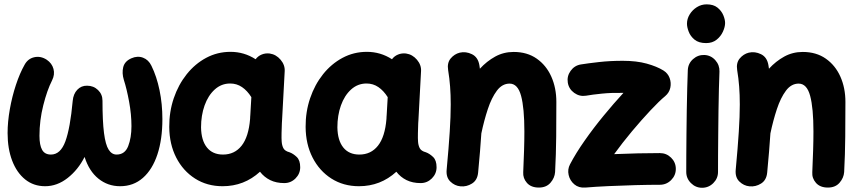

<svg xmlns="http://www.w3.org/2000/svg" viewBox="-20 -806 4019 900"><path d="M199.2 -525.9Q223.6 -509.3 230.7 -482.9Q237.8 -456.5 224.1 -429.2Q200.7 -383.3 182.9 -312.5Q165 -241.7 165 -169.4Q165 -125.5 177.5 -103.5Q189.9 -81.5 218.8 -81.5Q263.7 -81.5 286.4 -143.3Q309.1 -205.1 320.8 -333Q323.7 -365.7 342.3 -385.3Q360.8 -404.8 388.2 -404.3Q418.5 -404.3 439.5 -384Q460.4 -363.8 460.4 -334Q460.4 -237.8 467.5 -182.6Q474.6 -127.4 489.3 -104.5Q503.9 -81.5 526.4 -81.5Q565.4 -81.5 580.8 -120.8Q596.2 -160.2 596.2 -214.8Q596.2 -269.5 585.2 -329.3Q574.2 -389.2 560.5 -431.6Q550.8 -463.4 557.6 -491.2Q564.5 -519 595.7 -532.7Q624.5 -545.4 650.4 -535.6Q676.3 -525.9 689.9 -497.6Q714.4 -447.8 727.8 -383.3Q741.2 -318.8 741.2 -247.6Q741.2 -152.8 717.8 -82Q694.3 -11.2 649.9 27.8Q605.5 66.9 543 66.9Q485.4 66.9 441.4 31.5Q397.5 -3.9 376.5 -70.3Q346.2 -10.3 297.1 28.3Q248 66.9 191.4 66.9Q137.7 66.9 98.1 35.2Q58.6 3.4 37.1 -52.7Q15.6 -108.9 15.6 -182.1Q15.6 -234.9 26.1 -294.2Q36.6 -353.5 54.7 -408.2Q72.8 -462.9 95.2 -502.4Q110.8 -531.2 140.9 -537.8Q170.9 -544.4 199.2 -525.9Z M1312.5 52.2Q1274.9 52.2 1246.6 38.3Q1218.3 24.4 1198.7 -1Q1124.5 66.9 1023.4 66.9Q950.7 66.9 894.3 31Q837.9 -4.9 805.9 -67.6Q773.9 -130.4 773.4 -210.9Q772.9 -281.7 794.4 -345.2Q815.9 -408.7 855 -457.8Q894 -506.8 946.5 -534.9Q999 -563 1060.5 -563Q1124.5 -563 1178.2 -528.3Q1189 -543 1206.5 -550.3Q1224.1 -557.6 1244.1 -555.2Q1274.4 -550.8 1295.4 -525.9Q1316.4 -501 1314.5 -471.7L1302.2 -243.2Q1301.8 -235.8 1301.3 -228.5Q1300.3 -207.5 1299.8 -181.9Q1299.3 -156.2 1300.3 -143.6Q1301.3 -125.5 1308.1 -111.8Q1314.9 -98.1 1336.9 -92.3Q1354.5 -85.9 1370.8 -70.3Q1387.2 -54.7 1387.2 -22Q1387.2 8.3 1365.2 30.3Q1343.3 52.2 1312.5 52.2ZM1025.4 -81.5Q1079.6 -81.5 1112.5 -123Q1145.5 -164.6 1152.3 -248.5Q1152.3 -254.9 1152.8 -260.3Q1152.8 -263.2 1153.3 -266.1L1158.2 -350.6Q1139.2 -380.9 1114.5 -397.7Q1089.8 -414.6 1059.1 -414.6Q1017.6 -414.6 986.6 -386.5Q955.6 -358.4 939 -311.8Q922.4 -265.1 922.4 -209Q923.3 -147.9 950 -114.7Q976.6 -81.5 1025.4 -81.5Z M1951.7 52.2Q1914.1 52.2 1885.7 38.3Q1857.4 24.4 1837.9 -1Q1763.7 66.9 1662.6 66.9Q1589.8 66.9 1533.4 31Q1477.1 -4.9 1445.1 -67.6Q1413.1 -130.4 1412.6 -210.9Q1412.1 -281.7 1433.6 -345.2Q1455.1 -408.7 1494.1 -457.8Q1533.2 -506.8 1585.7 -534.9Q1638.2 -563 1699.7 -563Q1763.7 -563 1817.4 -528.3Q1828.1 -543 1845.7 -550.3Q1863.3 -557.6 1883.3 -555.2Q1913.6 -550.8 1934.6 -525.9Q1955.6 -501 1953.6 -471.7L1941.4 -243.2Q1940.9 -235.8 1940.4 -228.5Q1939.5 -207.5 1939 -181.9Q1938.5 -156.2 1939.5 -143.6Q1940.4 -125.5 1947.3 -111.8Q1954.1 -98.1 1976.1 -92.3Q1993.7 -85.9 2010 -70.3Q2026.4 -54.7 2026.4 -22Q2026.4 8.3 2004.4 30.3Q1982.4 52.2 1951.7 52.2ZM1664.6 -81.5Q1718.8 -81.5 1751.7 -123Q1784.7 -164.6 1791.5 -248.5Q1791.5 -254.9 1792 -260.3Q1792 -263.2 1792.5 -266.1L1797.4 -350.6Q1778.3 -380.9 1753.7 -397.7Q1729 -414.6 1698.2 -414.6Q1656.7 -414.6 1625.7 -386.5Q1594.7 -358.4 1578.1 -311.8Q1561.5 -265.1 1561.5 -209Q1562.5 -147.9 1589.1 -114.7Q1615.7 -81.5 1664.6 -81.5Z M2073.7 -10.7Q2083.5 -115.2 2088.1 -188.2Q2092.8 -261.2 2092.8 -315.9Q2092.8 -362.3 2089.8 -400.6Q2086.9 -439 2080.6 -477.5Q2075.2 -511.2 2092.5 -532Q2109.9 -552.7 2134.8 -559.1Q2163.6 -565.9 2192.1 -552Q2220.7 -538.1 2227.1 -500.5Q2228.5 -492.2 2229.5 -483.9Q2261.7 -519 2301.3 -540.8Q2340.8 -562.5 2387.7 -562.5Q2451.2 -562.5 2495.8 -531.2Q2540.5 -500 2564.2 -447Q2587.9 -394 2587.9 -328.1Q2587.9 -249.5 2587.2 -165.8Q2586.4 -82 2582 0.5Q2580.1 27.8 2560.5 50.5Q2541 73.2 2505.9 73.2Q2469.2 73.2 2450 51.3Q2430.7 29.3 2432.6 1Q2435.1 -53.2 2436.5 -100.6Q2438 -147.9 2438 -189.9Q2438 -299.3 2422.6 -356.7Q2407.2 -414.1 2368.7 -414.1Q2334 -414.1 2309.1 -380.9Q2284.2 -347.7 2266.6 -294.4Q2249 -241.2 2236.3 -180.7Q2233.9 -141.1 2230 -95.7Q2226.1 -50.3 2221.2 2.9Q2217.8 38.6 2192.4 54.4Q2167 70.3 2138.2 67.4Q2111.3 64.9 2090.8 44.9Q2070.3 24.9 2073.7 -10.7Z M2641.6 -418.5Q2636.7 -448.7 2654.8 -473.9Q2672.9 -499 2702.6 -503.9Q2735.8 -509.3 2787.6 -515.1Q2839.4 -521 2899.4 -521Q2963.9 -521 3011.5 -507.8Q3059.1 -494.6 3089.8 -475.6Q3110.8 -462.4 3118.9 -440.2Q3127 -418 3122.1 -394.8Q3117.2 -371.6 3098.1 -355.5Q3070.3 -332.5 3028.8 -288.3Q2987.3 -244.1 2942.1 -190.2Q2897 -136.2 2858.9 -83.5Q2914.6 -85.9 2971.2 -87.2Q3027.8 -88.4 3073.2 -88.4Q3104 -88.4 3126 -66.7Q3147.9 -44.9 3147.9 -14.2Q3147.9 16.1 3126 38.1Q3104 60.1 3073.2 60.1Q3023.4 60.1 2959 61.8Q2894.5 63.5 2832 66.4Q2769.5 69.3 2724.1 73.2Q2692.9 75.7 2672.1 58.1Q2651.4 40.5 2645.5 14.2Q2639.6 -12.2 2651.9 -35.6Q2679.2 -87.9 2720.5 -146.7Q2761.7 -205.6 2809.3 -263.4Q2856.9 -321.3 2902.3 -370.6Q2876.5 -371.1 2851.1 -370.4Q2825.7 -369.6 2802.2 -367.2Q2779.8 -365.2 2760.7 -362.5Q2741.7 -359.9 2727.1 -357.4Q2696.8 -352.5 2671.6 -370.6Q2646.5 -388.7 2641.6 -418.5Z M3200.2 -694.8Q3200.2 -717.8 3212.9 -738.5Q3225.6 -759.3 3246.6 -772.5Q3267.6 -785.6 3292.5 -785.6Q3324.2 -785.6 3343 -770.5Q3361.8 -755.4 3370.4 -734.9Q3378.9 -714.4 3378.9 -698.2Q3378.9 -680.2 3368.9 -658Q3358.9 -635.7 3339.1 -619.9Q3319.3 -604 3290 -604Q3255.4 -604 3235.8 -620.1Q3216.3 -636.2 3208.3 -657.5Q3200.2 -678.7 3200.2 -694.8ZM3281.7 -548.3Q3312.5 -546.9 3333 -523.9Q3353.5 -501 3352.5 -470.7Q3351.1 -437.5 3349.9 -389.4Q3348.6 -341.3 3347.9 -286.4Q3347.2 -231.4 3346.7 -177.2Q3346.2 -123 3345.9 -76.7Q3345.7 -30.3 3345.7 0Q3345.7 30.3 3323.7 52.2Q3301.8 74.2 3271 74.2Q3240.7 74.2 3218.8 52.2Q3196.8 30.3 3196.8 0Q3196.8 -31.2 3197 -77.6Q3197.3 -124 3197.8 -178.5Q3198.2 -232.9 3199.2 -288.3Q3200.2 -343.8 3201.4 -392.8Q3202.6 -441.9 3204.1 -477.5Q3205.6 -508.3 3228.5 -528.8Q3251.5 -549.3 3281.7 -548.3Z M3428.7 -10.7Q3438.5 -115.2 3443.1 -188.2Q3447.8 -261.2 3447.8 -315.9Q3447.8 -362.3 3444.8 -400.6Q3441.9 -439 3435.5 -477.5Q3430.2 -511.2 3447.5 -532Q3464.8 -552.7 3489.7 -559.1Q3518.6 -565.9 3547.1 -552Q3575.7 -538.1 3582 -500.5Q3583.5 -492.2 3584.5 -483.9Q3616.7 -519 3656.2 -540.8Q3695.8 -562.5 3742.7 -562.5Q3806.2 -562.5 3850.8 -531.2Q3895.5 -500 3919.2 -447Q3942.9 -394 3942.9 -328.1Q3942.9 -249.5 3942.1 -165.8Q3941.4 -82 3937 0.5Q3935.1 27.8 3915.5 50.5Q3896 73.2 3860.8 73.2Q3824.2 73.2 3804.9 51.3Q3785.6 29.3 3787.6 1Q3790 -53.2 3791.5 -100.6Q3793 -147.9 3793 -189.9Q3793 -299.3 3777.6 -356.7Q3762.2 -414.1 3723.6 -414.1Q3689 -414.1 3664.1 -380.9Q3639.2 -347.7 3621.6 -294.4Q3604 -241.2 3591.3 -180.7Q3588.9 -141.1 3585 -95.7Q3581.1 -50.3 3576.2 2.9Q3572.8 38.6 3547.4 54.4Q3522 70.3 3493.2 67.4Q3466.3 64.9 3445.8 44.9Q3425.3 24.9 3428.7 -10.7Z"/></svg>

Font: Mikhak-DS1-FD ExtraBold
Style: Regular
Weight: 800
Designer: Amin Abedi
Version: Version 3.2